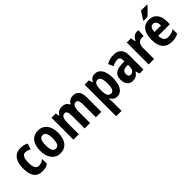

<svg xmlns="http://www.w3.org/2000/svg" viewBox="157 -2018 3378 3378"><g transform="rotate(-45 1845.5 -329.0)"><path d="M251 -56C310 -56 350 -67 392 -97V-215C351 -185 316 -170 268 -170C206 -170 174 -225 174 -337C174 -449 203 -509 265 -509C298 -509 328 -498 368 -478L406 -586C369 -607 327 -622 258 -622C109 -622 37 -513 37 -336C37 -144 103 -56 251 -56Z M918 -340C918 -522 829 -622 695 -622C543 -622 469 -511 469 -340C469 -177 547 -56 693 -56C848 -56 918 -179 918 -340ZM606 -339C606 -454 632 -506 694 -506C756 -506 781 -454 781 -340C781 -226 756 -172 694 -172C633 -172 606 -227 606 -339Z M1562 -622C1507 -622 1457 -599 1432 -545H1416C1397 -595 1352 -622 1285 -622C1232 -622 1177 -601 1151 -542H1141L1127 -612H1022V-66H1156V-326C1156 -444 1176 -506 1240 -506C1282 -506 1301 -466 1301 -388V-66H1436V-343C1436 -452 1458 -506 1519 -506C1561 -506 1580 -464 1580 -388V-66H1715V-425C1715 -560 1665 -622 1562 -622Z M2108 -622C2051 -622 2012 -599 1979 -541H1973L1953 -612H1845V174H1979V-53C1979 -70 1977 -96 1972 -134H1979C2009 -84 2051 -56 2109 -56C2215 -56 2283 -159 2283 -339C2283 -522 2214 -622 2108 -622ZM2067 -511C2122 -511 2146 -454 2146 -338C2146 -227 2121 -170 2068 -170C2005 -170 1979 -222 1979 -330V-354C1980 -463 2005 -511 2067 -511Z M2571 -624C2509 -624 2446 -606 2393 -576L2437 -479C2484 -504 2521 -517 2562 -517C2608 -517 2630 -487 2630 -434V-407L2552 -404C2421 -398 2353 -345 2353 -229C2353 -131 2400 -56 2493 -56C2565 -56 2604 -83 2641 -139H2644L2668 -66H2765V-429C2765 -560 2696 -624 2571 -624ZM2587 -318 2631 -320V-271C2631 -203 2595 -161 2546 -161C2511 -161 2490 -180 2490 -227C2490 -282 2519 -316 2587 -318Z M3154 -622C3092 -622 3047 -575 3023 -522H3016L2997 -612H2894V-66H3029V-345C3029 -435 3075 -485 3152 -485C3158 -485 3176 -483 3184 -480L3194 -618C3179 -622 3164 -622 3154 -622Z M3620 -822V-832H3467C3443 -787 3409 -733 3375 -685V-672H3469C3517 -713 3590 -786 3620 -822ZM3451 -622C3314 -622 3235 -522 3235 -336C3235 -159 3314 -56 3470 -56C3533 -56 3584 -68 3631 -94V-206C3579 -175 3534 -162 3479 -162C3409 -162 3370 -209 3369 -303H3657V-375C3657 -528 3582 -622 3451 -622ZM3451 -519C3504 -519 3531 -471 3532 -397H3370C3373 -485 3405 -519 3451 -519Z"/></g></svg>

Font: Noto Sans Malayalam UI Condensed
Style: Bold
Weight: 700
Width: 3
Designer: Jelle Bosma - Monotype Design Team
Foundry: Monotype Imaging Inc.
Version: Version 2.104